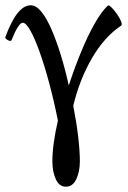

<svg xmlns="http://www.w3.org/2000/svg" viewBox="-20 -436 484 726"><path d="M229 270Q204 270 191 241.5Q178 213 178 174Q178 142 183.5 102.5Q189 63 199 20Q184 -55 166 -122Q148 -189 129.5 -240.5Q111 -292 94.5 -321Q78 -350 66 -350Q50 -350 24 -285Q21 -278 10 -284Q-1 -290 0 -295Q44 -416 96 -416Q117 -416 137 -391Q157 -366 175.5 -323Q194 -280 210.5 -226Q227 -172 240 -113Q262 -180 287 -240.5Q312 -301 338 -347Q364 -393 388 -415Q391 -418 401 -408.5Q411 -399 421.5 -384Q432 -369 437.5 -356Q443 -343 438 -339Q375 -297 328 -216.5Q281 -136 257 -36Q269 25 275.5 80Q282 135 282 174Q282 213 268.5 241.5Q255 270 229 270Z"/></svg>

Font: Junicode Two Beta Condensed
Style: Regular
Weight: 400
Width: 3
Designer: Peter S. Baker
Foundry: Briery Creek Software
Version: Version 1.053; ttfautohint (v1.8.4)